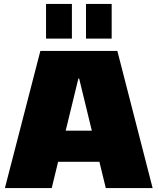

<svg xmlns="http://www.w3.org/2000/svg" viewBox="-20 -960 804 980"><path d="M186 -700H579L759 0H520L384 -559H380L244 0H5ZM230 -293H534V-134H230ZM347 -940V-763H215V-940ZM550 -940V-763H419V-940Z"/></svg>

Font: Pathway Extreme SemiCondensed Black
Style: Regular
Weight: 900
Width: 4
Version: Version 1.001;gftools[0.9.26]